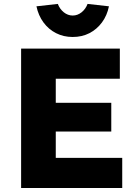

<svg xmlns="http://www.w3.org/2000/svg" viewBox="-20 -944 690 964"><path d="M86 0V-700H581.7V-548.7H260V-151.3H593.7V0ZM171 -283.7V-427.7H538.7V-283.7ZM345 -758.3Q299.3 -758.3 261.5 -777.5Q223.7 -796.7 198.2 -831.5Q172.7 -866.3 163 -912.3L270.3 -924.3Q280 -898.7 300.3 -882.3Q320.7 -866 345 -866Q369.3 -866 389.7 -882.3Q410 -898.7 419.7 -924.3L527 -912.3Q517.7 -866.3 492 -831.5Q466.3 -796.7 429 -777.5Q391.7 -758.3 345 -758.3Z"/></svg>

Font: Lexend Medium
Style: Regular
Weight: 500
Designer: Bonnie Shaver-Troup, Thomas Jockin
Foundry: Lexend
Version: Version 1.005